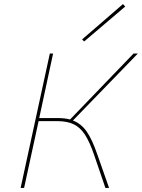

<svg xmlns="http://www.w3.org/2000/svg" viewBox="-20 -920 695 940"><path d="M456 -165 514 0H496L441 -161Q419 -225 396 -260.5Q373 -296 341 -311.5Q309 -327 260 -327H169L98 0H81L224 -658H240L172 -342H263Q298 -342 323 -335L634 -658H655L337 -330Q377 -315 404 -276.5Q431 -238 456 -165ZM382 -727 582 -900 593 -888 392 -717Z"/></svg>

Font: Ysabeau Thin
Style: Italic
Weight: 200
Italic angle: -12°
Designer: Christian Thalmann (Catharsis Fonts)
Version: Version 0.003